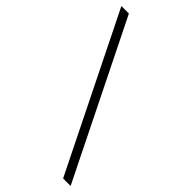

<svg xmlns="http://www.w3.org/2000/svg" viewBox="-263 -793 904 904"><g transform="rotate(45 189.0 -341.0)"><path d="M-26 -725H24L404 43H354Z"/></g></svg>

Font: Sarabun ExtraLight
Style: Regular
Weight: 275
Designer: Suppakit Chalermlarp | Katatrad Co.,Ltd.
Foundry: Cadson Demak Co.,Ltd.
Version: Version 1.000; ttfautohint (v1.6)